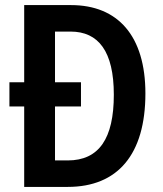

<svg xmlns="http://www.w3.org/2000/svg" viewBox="-20 -734 641 754"><path d="M259 -714H75V-411H17V-316H75V0H246C442 0 551 -127 551 -367C551 -593 443 -714 259 -714ZM257 -610C367 -610 427 -532 427 -362C427 -190 369 -104 246 -104H196V-316H298V-411H196V-610Z"/></svg>

Font: Noto Sans Arabic Cond SemBd
Style: Regular
Weight: 600
Width: 3
Designer: Monotype Design Team, Nadine Chahine, Nizar Qandah and Khaled Hosny
Foundry: Monotype Imaging Inc.
Version: Version 2.012